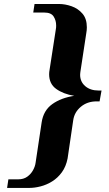

<svg xmlns="http://www.w3.org/2000/svg" viewBox="-20 -776 540 950"><path d="M406.7 -610.4 377.9 -421.4Q377.4 -417.5 377 -413.6Q376.5 -409.7 376.5 -405.8Q376.5 -371.6 401.6 -349.9Q426.8 -328.1 467.8 -328.1H482.4L472.7 -274.4H458Q412.1 -274.4 380.1 -247.8Q348.1 -221.2 342.3 -181.2L314.5 7.8Q306.6 48.3 286.1 76.4Q265.6 104.5 238 121.6Q210.4 138.7 180.9 146.2Q151.4 153.8 125.5 153.8H15.1L21.5 111.3H70.3Q96.7 111.3 114.7 98.4Q132.8 85.4 143.3 66.4Q153.8 47.4 156.2 28.8L186 -169.9Q194.8 -229.5 238.5 -260.7Q282.2 -292 347.2 -301.8Q292.5 -311 257.8 -336.2Q223.1 -361.3 223.1 -408.7Q223.1 -418.9 225.6 -432.6L256.3 -631.3Q257.3 -636.2 257.6 -640.9Q257.8 -645.5 257.8 -650.4Q257.8 -674.8 245.4 -694.3Q232.9 -713.9 199.7 -713.9H144.5L150.9 -756.3H271.5Q302.2 -756.3 334.2 -745.1Q366.2 -733.9 387.9 -708.7Q409.7 -683.6 409.7 -640.6Q409.7 -626.5 406.7 -610.4Z"/></svg>

Font: Gelasio
Style: Italic
Weight: 400
Italic angle: -8.5°
Designer: Eben Sorkin
Foundry: Eben Sorkin
Version: Version 1.008